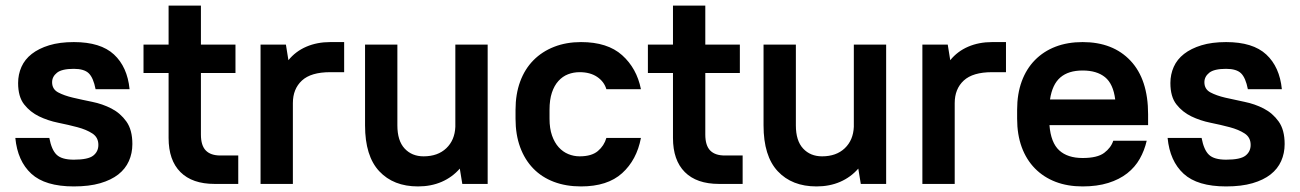

<svg xmlns="http://www.w3.org/2000/svg" viewBox="-20 -660 4665 689"><path d="M245 9Q142 9 92.5 -36.5Q43 -82 35 -165H157Q165 -122 183.5 -104.5Q202 -87 245 -87Q296 -87 314.5 -101.5Q333 -116 333 -140Q333 -167 311.5 -181Q290 -195 258 -203.5Q226 -212 189 -219.5Q152 -227 120 -242.5Q88 -258 66.5 -285.5Q45 -313 45 -362Q45 -393 57 -420Q69 -447 94 -466.5Q119 -486 156.5 -497.5Q194 -509 245 -509Q341 -509 389 -464.5Q437 -420 445 -340H323Q315 -381 298.5 -397Q282 -413 245 -413Q202 -413 184.5 -399Q167 -385 167 -365Q167 -340 188.5 -328.5Q210 -317 242 -309.5Q274 -302 311 -294.5Q348 -287 380 -270.5Q412 -254 433.5 -224Q455 -194 455 -143Q455 -110 442.5 -82Q430 -54 404.5 -34Q379 -14 339.5 -2.5Q300 9 245 9Z M495 -500H585V-640H701V-500H825V-398H701V-177Q701 -138 718.5 -120Q736 -102 771 -102H835V0H750Q670 0 627.5 -42.5Q585 -85 585 -165V-398H495Z M915 -500H1006L1015 -444Q1041 -476 1079.5 -492.5Q1118 -509 1165 -509H1215V-401H1165Q1096 -401 1063.5 -371Q1031 -341 1031 -290V0H915Z M1480 9Q1392 9 1341 -45.5Q1290 -100 1290 -210V-500H1406V-210Q1406 -155 1432 -127Q1458 -99 1500 -99Q1551 -99 1581.5 -128Q1612 -157 1614 -205V-500H1730V0H1639L1630 -55Q1603 -24 1565 -7.5Q1527 9 1480 9Z M2065 9Q2011 9 1967.5 -7.5Q1924 -24 1893.5 -55.5Q1863 -87 1846.5 -132Q1830 -177 1830 -234V-266Q1830 -322 1846.5 -367Q1863 -412 1894 -443.5Q1925 -475 1968.5 -492Q2012 -509 2065 -509Q2160 -509 2212.5 -462Q2265 -415 2280 -340H2156Q2148 -367 2123 -384Q2098 -401 2060 -401Q2038 -401 2018.5 -393.5Q1999 -386 1984 -369.5Q1969 -353 1960.5 -327.5Q1952 -302 1952 -266V-234Q1952 -199 1961 -173.5Q1970 -148 1985 -131.5Q2000 -115 2019.5 -107Q2039 -99 2060 -99Q2103 -99 2125.5 -118Q2148 -137 2156 -165H2280Q2265 -86 2212.5 -38.5Q2160 9 2065 9Z M2305 -500H2395V-640H2511V-500H2635V-398H2511V-177Q2511 -138 2528.5 -120Q2546 -102 2581 -102H2645V0H2560Q2480 0 2437.5 -42.5Q2395 -85 2395 -165V-398H2305Z M2910 9Q2822 9 2771 -45.5Q2720 -100 2720 -210V-500H2836V-210Q2836 -155 2862 -127Q2888 -99 2930 -99Q2981 -99 3011.5 -128Q3042 -157 3044 -205V-500H3160V0H3069L3060 -55Q3033 -24 2995 -7.5Q2957 9 2910 9Z M3290 -500H3381L3390 -444Q3416 -476 3454.5 -492.5Q3493 -509 3540 -509H3590V-401H3540Q3471 -401 3438.5 -371Q3406 -341 3406 -290V0H3290Z M3865 9Q3811 9 3768 -7.5Q3725 -24 3694 -55.5Q3663 -87 3646.5 -132Q3630 -177 3630 -234V-266Q3630 -323 3646.5 -368Q3663 -413 3694 -444.5Q3725 -476 3768 -492.5Q3811 -509 3865 -509Q3974 -509 4037 -442Q4100 -375 4100 -250V-211H3746Q3751 -148 3781 -120.5Q3811 -93 3865 -93Q3918 -93 3942.5 -111.5Q3967 -130 3975 -155H4095Q4087 -120 4070 -90Q4053 -60 4025 -38Q3997 -16 3957 -3.5Q3917 9 3865 9ZM3865 -407Q3814 -407 3785 -382Q3756 -357 3748 -303H3982Q3975 -359 3945.5 -383Q3916 -407 3865 -407Z M4380 9Q4277 9 4227.5 -36.5Q4178 -82 4170 -165H4292Q4300 -122 4318.5 -104.5Q4337 -87 4380 -87Q4431 -87 4449.5 -101.5Q4468 -116 4468 -140Q4468 -167 4446.5 -181Q4425 -195 4393 -203.5Q4361 -212 4324 -219.5Q4287 -227 4255 -242.5Q4223 -258 4201.5 -285.5Q4180 -313 4180 -362Q4180 -393 4192 -420Q4204 -447 4229 -466.5Q4254 -486 4291.5 -497.5Q4329 -509 4380 -509Q4476 -509 4524 -464.5Q4572 -420 4580 -340H4458Q4450 -381 4433.5 -397Q4417 -413 4380 -413Q4337 -413 4319.5 -399Q4302 -385 4302 -365Q4302 -340 4323.5 -328.5Q4345 -317 4377 -309.5Q4409 -302 4446 -294.5Q4483 -287 4515 -270.5Q4547 -254 4568.5 -224Q4590 -194 4590 -143Q4590 -110 4577.5 -82Q4565 -54 4539.5 -34Q4514 -14 4474.5 -2.5Q4435 9 4380 9Z"/></svg>

Font: Retni Sans
Style: Bold
Weight: 700
Designer: Vitaly Kuzmin
Foundry: ParaType Ltd.
Version: Version 1.00;March 2, 2019;FontCreator 11.5.0.2425 64-bit; t